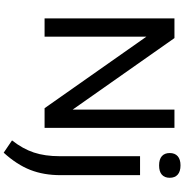

<svg xmlns="http://www.w3.org/2000/svg" viewBox="3 -817 1048 1094"><g transform="rotate(90 527.0 -270.0)"><path d="M604.5 -740H708.5V0H596.5L189 -580V0H85V-740H197L604.5 -160ZM780 185.5Q828 124.5 849 61.2Q870 -2 870 -86V-544H978V-90.5Q978 5 948.2 81.2Q918.5 157.5 850 233ZM852 -713Q852 -742.5 870 -758.5Q888 -774.5 922.5 -774.5Q957 -774.5 975 -758.5Q993 -742.5 993 -713Q993 -684 975.2 -668.2Q957.5 -652.5 922.5 -652.5Q887.5 -652.5 869.8 -668.2Q852 -684 852 -713Z"/></g></svg>

Font: Encode Sans Semi Expanded Medium
Style: Regular
Weight: 500
Width: 6
Designer: Multiple Designers
Foundry: Impallari Type
Version: Version 2.000